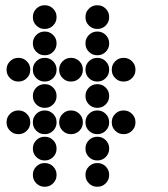

<svg xmlns="http://www.w3.org/2000/svg" viewBox="-20 -715 640 730"><path d="M149 -695Q131 -695 118 -682Q105 -669 105 -651V-649Q105 -631 118 -618Q131 -605 149 -605H151Q169 -605 182 -618Q195 -631 195 -649V-651Q195 -669 182 -682Q169 -695 151 -695ZM349 -695Q331 -695 318 -682Q305 -669 305 -651V-649Q305 -631 318 -618Q331 -605 349 -605H351Q369 -605 382 -618Q395 -631 395 -649V-651Q395 -669 382 -682Q369 -695 351 -695ZM149 -595Q131 -595 118 -582Q105 -569 105 -551V-549Q105 -531 118 -518Q131 -505 149 -505H151Q169 -505 182 -518Q195 -531 195 -549V-551Q195 -569 182 -582Q169 -595 151 -595ZM349 -595Q331 -595 318 -582Q305 -569 305 -551V-549Q305 -531 318 -518Q331 -505 349 -505H351Q369 -505 382 -518Q395 -531 395 -549V-551Q395 -569 382 -582Q369 -595 351 -595ZM49 -495Q31 -495 18 -482Q5 -469 5 -451V-449Q5 -431 18 -418Q31 -405 49 -405H51Q69 -405 82 -418Q95 -431 95 -449V-451Q95 -469 82 -482Q69 -495 51 -495ZM149 -495Q131 -495 118 -482Q105 -469 105 -451V-449Q105 -431 118 -418Q131 -405 149 -405H151Q169 -405 182 -418Q195 -431 195 -449V-451Q195 -469 182 -482Q169 -495 151 -495ZM249 -495Q231 -495 218 -482Q205 -469 205 -451V-449Q205 -431 218 -418Q231 -405 249 -405H251Q269 -405 282 -418Q295 -431 295 -449V-451Q295 -469 282 -482Q269 -495 251 -495ZM349 -495Q331 -495 318 -482Q305 -469 305 -451V-449Q305 -431 318 -418Q331 -405 349 -405H351Q369 -405 382 -418Q395 -431 395 -449V-451Q395 -469 382 -482Q369 -495 351 -495ZM449 -495Q431 -495 418 -482Q405 -469 405 -451V-449Q405 -431 418 -418Q431 -405 449 -405H451Q469 -405 482 -418Q495 -431 495 -449V-451Q495 -469 482 -482Q469 -495 451 -495ZM149 -395Q131 -395 118 -382Q105 -369 105 -351V-349Q105 -331 118 -318Q131 -305 149 -305H151Q169 -305 182 -318Q195 -331 195 -349V-351Q195 -369 182 -382Q169 -395 151 -395ZM349 -395Q331 -395 318 -382Q305 -369 305 -351V-349Q305 -331 318 -318Q331 -305 349 -305H351Q369 -305 382 -318Q395 -331 395 -349V-351Q395 -369 382 -382Q369 -395 351 -395ZM49 -295Q31 -295 18 -282Q5 -269 5 -251V-249Q5 -231 18 -218Q31 -205 49 -205H51Q69 -205 82 -218Q95 -231 95 -249V-251Q95 -269 82 -282Q69 -295 51 -295ZM149 -295Q131 -295 118 -282Q105 -269 105 -251V-249Q105 -231 118 -218Q131 -205 149 -205H151Q169 -205 182 -218Q195 -231 195 -249V-251Q195 -269 182 -282Q169 -295 151 -295ZM249 -295Q231 -295 218 -282Q205 -269 205 -251V-249Q205 -231 218 -218Q231 -205 249 -205H251Q269 -205 282 -218Q295 -231 295 -249V-251Q295 -269 282 -282Q269 -295 251 -295ZM349 -295Q331 -295 318 -282Q305 -269 305 -251V-249Q305 -231 318 -218Q331 -205 349 -205H351Q369 -205 382 -218Q395 -231 395 -249V-251Q395 -269 382 -282Q369 -295 351 -295ZM449 -295Q431 -295 418 -282Q405 -269 405 -251V-249Q405 -231 418 -218Q431 -205 449 -205H451Q469 -205 482 -218Q495 -231 495 -249V-251Q495 -269 482 -282Q469 -295 451 -295ZM149 -195Q131 -195 118 -182Q105 -169 105 -151V-149Q105 -131 118 -118Q131 -105 149 -105H151Q169 -105 182 -118Q195 -131 195 -149V-151Q195 -169 182 -182Q169 -195 151 -195ZM349 -195Q331 -195 318 -182Q305 -169 305 -151V-149Q305 -131 318 -118Q331 -105 349 -105H351Q369 -105 382 -118Q395 -131 395 -149V-151Q395 -169 382 -182Q369 -195 351 -195ZM149 -95Q131 -95 118 -82Q105 -69 105 -51V-49Q105 -31 118 -18Q131 -5 149 -5H151Q169 -5 182 -18Q195 -31 195 -49V-51Q195 -69 182 -82Q169 -95 151 -95ZM349 -95Q331 -95 318 -82Q305 -69 305 -51V-49Q305 -31 318 -18Q331 -5 349 -5H351Q369 -5 382 -18Q395 -31 395 -49V-51Q395 -69 382 -82Q369 -95 351 -95Z"/></svg>

Font: Doto Black Rounded Black
Style: Regular
Weight: 900
Monospace: yes
Version: Version 1.000